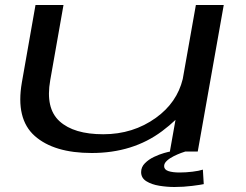

<svg xmlns="http://www.w3.org/2000/svg" viewBox="-20 -606 984 768"><path d="M659.5 0 682 -126.5Q658.5 -104 628.5 -81.5Q511.5 6 347 6Q196 6 119 -62.2Q42 -130.5 67.5 -276.5L122 -586H234L181 -285.5Q161 -173 218.2 -121Q275.5 -69 393 -69Q512.5 -69 604 -135Q688 -195.5 711 -290L763.5 -586H875L771 0ZM677.5 142Q648 142 617.2 137Q586.5 132 565.5 119Q544.5 106 544.5 82.5Q544.5 62 559.8 46.8Q575 31.5 596.2 21.5Q617.5 11.5 636 6.2Q654.5 1 661.5 0H721.5Q717.5 1 704 6Q690.5 11 674.8 18.8Q659 26.5 647.8 36.8Q636.5 47 636.5 58.5Q636.5 72.5 653.2 78.2Q670 84 698.5 84Q722.5 84 749.8 80.8Q777 77.5 791.5 72.5L795 130.5Q784.5 133 749.2 137.5Q714 142 677.5 142Z"/></svg>

Font: Anybody UltraExpanded Regular
Style: Italic
Weight: 400
Width: 9
Italic angle: -10°
Designer: Tyler Finck
Foundry: Etcetera Type Company
Version: Version 1.010; ttfautohint (v1.8.3) -l 8 -r 50 -G 200 -x 14 